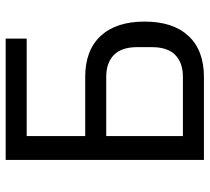

<svg xmlns="http://www.w3.org/2000/svg" viewBox="-51 -687 738 676"><g transform="rotate(-90 318.0 -349.0)"><path d="M93 -698H520V-624H177V-418H385Q479 -418 529.5 -363.5Q580 -309 580 -209Q580 -109 529.5 -54.5Q479 0 385 0H93ZM385 -74Q435 -74 462.5 -101Q490 -128 490 -183V-235Q490 -290 462.5 -317Q435 -344 385 -344H177V-74Z"/></g></svg>

Font: IBMPlexSans
Style: Regular
Weight: 400
Designer: Mike Abbink, Paul van der Laan, Pieter van Rosmalen
Foundry: Bold Monday
Version: Version 3.1